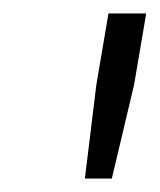

<svg xmlns="http://www.w3.org/2000/svg" viewBox="-20 -720 237 285"><path d="M106 -455H146L179 -594L197 -700H141L123 -594Z"/></svg>

Font: Fixel Display Light
Style: Italic
Weight: 300
Italic angle: -10°
Designer: AlfaBravo + MacPaw
Foundry: Kyrylo Tkachov, Marchela Mozhyna, Serhii Makarenko, Maria Weinstein, Zakhar Kryvoshyya
Version: Version 1.210;Glyphs 3.2 (3217)